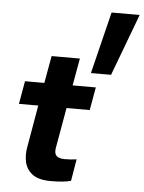

<svg xmlns="http://www.w3.org/2000/svg" viewBox="-57 -888 706 940"><g transform="rotate(5 295.5 -418.0)"><path d="M229 6Q167 6 137 -17.5Q107 -41 99.5 -76.5Q92 -112 99 -149L135 -357H40L60 -470H155L179 -604H318L294 -470H408L388 -357H274L239 -159Q234 -131 246 -119Q258 -107 287 -107Q300 -107 316.5 -108Q333 -109 345 -111L327 -4Q293 6 229 6ZM378 -538 453 -842H591L477 -538Z"/></g></svg>

Font: Gantari
Style: Bold Italic
Weight: 700
Italic angle: -10°
Designer: Anugrah Pasau
Foundry: Lafontype
Version: Version 1.000; ttfautohint (v1.8.4.7-5d5b)